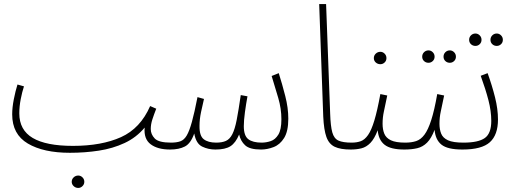

<svg xmlns="http://www.w3.org/2000/svg" viewBox="-20 -731 2546 945"><path d="M365 194Q352 194 342.5 185Q333 176 333 164Q333 151 342.5 142Q352 133 365 133Q377 133 386 142Q395 151 395 164Q395 176 386 185Q377 194 365 194Z M324 21Q194 21 117 -24.5Q40 -70 40 -168Q40 -202 48 -242.5Q56 -283 66 -315L98 -306Q89 -279 82 -243Q75 -207 75 -173Q75 -91 141 -52Q207 -13 339 -13Q480 -13 575.5 -56Q671 -99 719 -209L749 -196Q738 -168 730 -143.5Q722 -119 722 -96Q722 -70 741.5 -49.5Q761 -29 822 -29Q834 -29 838 -24Q842 -19 842 -12Q842 5 817 5Q756 5 721.5 -21Q687 -47 692 -103Q651 -54 593 -27Q535 0 466.5 10.5Q398 21 324 21Z M817 5 822 -29Q849 -29 867.5 -35.5Q886 -42 899 -64Q912 -86 924.5 -131Q937 -176 952 -253L984 -244Q977 -215 969.5 -179.5Q962 -144 962 -112Q961 -63 982.5 -46Q1004 -29 1044 -29Q1073 -29 1092 -37.5Q1111 -46 1123.5 -70.5Q1136 -95 1145 -141Q1154 -187 1165 -263L1198 -257Q1191 -219 1185.5 -178.5Q1180 -138 1180 -110Q1180 -63 1202 -46Q1224 -29 1268 -29Q1290 -29 1312.5 -36.5Q1335 -44 1350 -68.5Q1365 -93 1365 -144Q1365 -196 1349.5 -249Q1334 -302 1317 -357L1352 -371Q1369 -317 1384 -258.5Q1399 -200 1399 -147Q1399 -85 1378.5 -52Q1358 -19 1326.5 -7Q1295 5 1265 5Q1209 5 1186.5 -16Q1164 -37 1157 -69Q1140 -28 1114.5 -11.5Q1089 5 1040 5Q1005 5 975 -9.5Q945 -24 936 -74Q919 -25 890 -10Q861 5 817 5Z M1706 5Q1656 5 1627.5 -8.5Q1599 -22 1586.5 -57Q1574 -92 1571 -157L1551 -711H1585L1605 -172Q1607 -110 1615.5 -79.5Q1624 -49 1646 -39Q1668 -29 1711 -29Q1723 -29 1727 -24Q1731 -19 1731 -12Q1731 5 1706 5Z M1852 -415Q1839 -415 1829.5 -423.5Q1820 -432 1820 -445Q1820 -458 1829.5 -467Q1839 -476 1852 -476Q1864 -476 1873 -467Q1882 -458 1882 -445Q1882 -432 1873 -423.5Q1864 -415 1852 -415Z M1706 5 1711 -29Q1736 -29 1755.5 -36Q1775 -43 1791.5 -66.5Q1808 -90 1822.5 -138Q1837 -186 1852 -268L1886 -261Q1876 -212 1869.5 -182.5Q1863 -153 1863 -122Q1863 -94 1871.5 -73Q1880 -52 1904 -40.5Q1928 -29 1975 -29Q1987 -29 1991 -24Q1995 -19 1995 -12Q1995 5 1970 5Q1903 5 1873 -18.5Q1843 -42 1839 -90Q1823 -48 1803 -27.5Q1783 -7 1759 -1Q1735 5 1706 5Z M2194 -422Q2181 -422 2172 -430.5Q2163 -439 2163 -452Q2163 -465 2172 -474Q2181 -483 2194 -483Q2206 -483 2215 -474Q2224 -465 2224 -452Q2224 -439 2215 -430.5Q2206 -422 2194 -422ZM2089 -422Q2076 -422 2067 -430.5Q2058 -439 2058 -452Q2058 -465 2067 -474Q2076 -483 2089 -483Q2101 -483 2110 -474Q2119 -465 2119 -452Q2119 -439 2110 -430.5Q2101 -422 2089 -422Z M1970 5 1975 -29Q2005 -29 2028 -36.5Q2051 -44 2069 -68Q2087 -92 2102.5 -140Q2118 -188 2132 -268L2166 -261Q2156 -212 2149.5 -182.5Q2143 -153 2143 -122Q2143 -94 2151.5 -73Q2160 -52 2185 -40.5Q2210 -29 2261 -29Q2272 -29 2276 -24Q2280 -19 2280 -12Q2280 5 2256 5Q2183 5 2153 -19Q2123 -43 2119 -92Q2103 -50 2082 -29Q2061 -8 2033.5 -1.5Q2006 5 1970 5Z M2425 -505Q2412 -505 2403 -513.5Q2394 -522 2394 -535Q2394 -548 2403 -557Q2412 -566 2425 -566Q2437 -566 2446 -557Q2455 -548 2455 -535Q2455 -522 2446 -513.5Q2437 -505 2425 -505ZM2320 -505Q2307 -505 2298 -513.5Q2289 -522 2289 -535Q2289 -548 2298 -557Q2307 -566 2320 -566Q2332 -566 2341 -557Q2350 -548 2350 -535Q2350 -522 2341 -513.5Q2332 -505 2320 -505Z M2256 5 2261 -29Q2334 -29 2366 -51.5Q2398 -74 2398 -136Q2398 -184 2384 -238Q2370 -292 2346 -358L2380 -371Q2402 -310 2416.5 -252Q2431 -194 2431 -143Q2431 -67 2391 -31Q2351 5 2256 5Z"/></svg>

Font: Noto Sans Arabic Cond ExtLt
Style: Regular
Weight: 200
Width: 3
Designer: Monotype Design Team, Nadine Chahine, Nizar Qandah and Khaled Hosny
Foundry: Monotype Imaging Inc.
Version: Version 2.012; ttfautohint (v1.8.4.7-5d5b)